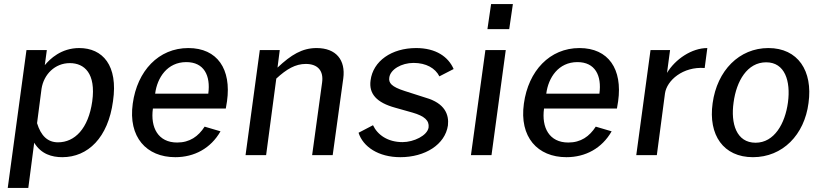

<svg xmlns="http://www.w3.org/2000/svg" viewBox="-20 -762 4035 943"><path d="M18 161H119L148 -61C182 -5 235 10 286 10C412 10 511 -86 535 -265C561 -441 484 -526 369 -526C280 -526 225 -472 200 -442L210 -516H110ZM265 -63C214 -63 181 -95 162 -157L184 -326C195 -397 250 -452 323 -452C394 -452 452 -402 433 -264C414 -130 347 -63 265 -63Z M731 -229H1089L1095 -265C1117 -422 1048 -526 905 -526C759 -526 654 -414 632 -253C609 -89 699 10 841 10C934 10 1015 -33 1063 -117L985 -140C954 -92 912 -62 850 -62C757 -62 718 -135 731 -229ZM742 -302C752 -381 802 -457 895 -457C982 -457 1015 -391 1003 -302Z M1186 0H1287L1337 -376C1388 -423 1431 -448 1482 -448C1541 -448 1570 -414 1562 -357L1513 0H1614L1666 -377C1678 -467 1631 -526 1535 -526C1464 -526 1410 -493 1343 -430L1354 -516H1256Z M1946 10C2068 10 2166 -52 2180 -146C2186 -199 2165 -255 2071 -282L1968 -315C1902 -336 1888 -355 1892 -381C1897 -421 1952 -453 2011 -453C2073 -453 2118 -427 2138 -387L2208 -423C2182 -483 2121 -526 2024 -526C1903 -526 1812 -462 1800 -367C1791 -301 1830 -258 1921 -233L2006 -209C2065 -192 2089 -170 2085 -136C2079 -96 2012 -64 1957 -64C1884 -64 1834 -100 1812 -147L1741 -110C1763 -41 1839 10 1946 10Z M2499 -742H2392L2374 -619H2481ZM2464 -516H2364L2293 0H2394Z M2652 -229H3010L3016 -265C3038 -422 2969 -526 2826 -526C2680 -526 2575 -414 2553 -253C2530 -89 2620 10 2762 10C2855 10 2936 -33 2984 -117L2906 -140C2875 -92 2833 -62 2771 -62C2678 -62 2639 -135 2652 -229ZM2663 -302C2673 -381 2723 -457 2816 -457C2903 -457 2936 -391 2924 -302Z M3105 0H3206L3246 -303C3255 -367 3334 -436 3441 -428L3454 -526C3378 -526 3297 -472 3256 -404L3271 -516H3175Z M3678 10C3824 10 3931 -100 3951 -256C3973 -414 3899 -526 3754 -526C3611 -526 3502 -416 3480 -255C3458 -99 3533 10 3678 10ZM3691 -61C3597 -61 3568 -155 3583 -259C3597 -364 3650 -456 3743 -456C3835 -456 3864 -364 3850 -259C3836 -155 3783 -61 3691 -61Z"/></svg>

Font: United Sans Medium
Style: Italic
Weight: 500
Italic angle: -8°
Designer: Pablo Impallari, Rodrigo Fuenzalida (Modified by Dan O. Williams)
Version: Version 1.000;PS 001.000;hotconv 1.0.88;makeotf.lib2.5.64775